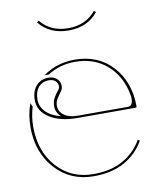

<svg xmlns="http://www.w3.org/2000/svg" viewBox="-82 -786 709 853"><g transform="rotate(-10 272.5 -359.5)"><path d="M274.9 -665Q354.5 -665 399.4 -720.7L408.2 -714.4Q360.8 -654.8 274.9 -654.8Q189.9 -654.8 142.1 -714.4L150.4 -720.7Q196.3 -665 274.9 -665ZM175.8 -285.2Q152.3 -304.7 152.3 -334.5Q152.3 -355.5 161.6 -371.8Q170.9 -388.2 179.9 -398.9Q189 -409.7 189 -417Q189 -432.6 178.5 -442.4Q168 -452.1 148.9 -452.1Q119.6 -452.1 102.1 -431.9Q84.5 -411.6 84.5 -376Q84.5 -344.2 107.9 -320.3Q131.3 -296.4 175.8 -285.2ZM277.3 -522.5Q383.3 -522.5 448 -451.4Q512.7 -380.4 512.7 -270Q512.7 -265.1 507.3 -265.1H245.6Q167.5 -265.1 119.9 -295.7Q72.3 -326.2 72.3 -376Q72.3 -416 93.3 -439.9Q114.3 -463.9 148.9 -463.9Q171.9 -463.9 186.5 -450.9Q201.2 -438 201.2 -417Q201.2 -404.3 191.9 -392.1Q182.6 -379.9 173.6 -365.7Q164.6 -351.6 164.6 -334.5Q164.6 -307.6 187.3 -291.3Q210 -274.9 247.1 -274.9H474.6Q497.1 -274.9 497.1 -309.1Q497.1 -317.4 495.6 -324.2Q480.5 -409.7 422.6 -461.2Q364.7 -512.7 277.3 -512.7Q209 -512.7 153.3 -477.5H134.3Q196.8 -522.5 277.3 -522.5ZM50.8 -366.2 58.1 -349.1Q44.9 -306.6 44.9 -259.8Q44.9 -149.9 108.6 -78.6Q172.4 -7.3 272.5 -7.3Q353 -7.3 407.5 -38.6Q461.9 -69.8 492.2 -123L501 -118.2Q469.7 -62.5 412.6 -30Q355.5 2.4 272.5 2.4Q167.5 2.4 100.1 -72Q32.7 -146.5 32.7 -259.8Q32.7 -318.4 50.8 -366.2Z"/></g></svg>

Font: ZnikomitNo24
Style: Thin
Weight: 300
Designer: gluk
Foundry: gluk
Version: Version 0.55